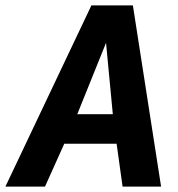

<svg xmlns="http://www.w3.org/2000/svg" viewBox="-68 -688 655 708"><path d="M526 0H384L362 -158H169L98 0H-48L269 -668H422ZM348 -267 323 -530 217 -267Z"/></svg>

Font: Rambla
Style: Bold Italic
Weight: 700
Italic angle: -12°
Designer: Martin Sommaruga
Foundry: Martin Sommaruga
Version: Version 1.001